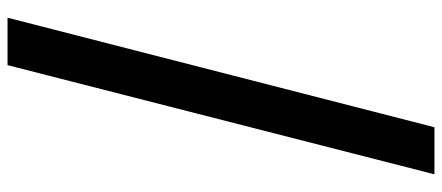

<svg xmlns="http://www.w3.org/2000/svg" viewBox="-352 -461 1174 510"><g transform="rotate(-90 235.0 -206.0)"><path d="M443 -773 152 361H27L317 -773Z"/></g></svg>

Font: Noto Sans Telugu
Style: Regular
Weight: 400
Designer: Jelle Bosma - Monotype Design Team
Foundry: Monotype Imaging Inc.
Version: Version 2.003